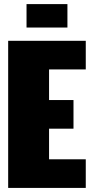

<svg xmlns="http://www.w3.org/2000/svg" viewBox="-20 -920 450 940"><path d="M109.9 -785.2V-899.9H310.1V-785.2ZM20 -720.2H399.9V-580.1H220.2V-430.2H339.8V-290H220.2V-140.1H399.9V0H20Z"/></svg>

Font: Mikodacs
Style: Regular
Weight: 400
Designer: gluk (gluksza@wp.pl)
Foundry: gluk (gluksza@wp.pl)
Version: Version 0.28